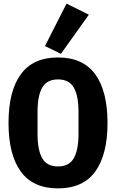

<svg xmlns="http://www.w3.org/2000/svg" viewBox="-20 -1027 640 1059"><path d="M27 -349Q27 -524 94.5 -617Q162 -710 300 -710Q438 -710 505.5 -617Q573 -524 573 -349Q573 -174 505.5 -81Q438 12 300 12Q162 12 94.5 -81Q27 -174 27 -349ZM413 -289V-410Q413 -499 387 -544Q361 -589 300 -589Q239 -589 213 -544Q187 -499 187 -410V-288Q187 -199 213 -154Q239 -109 300 -109Q361 -109 387 -154.5Q413 -200 413 -289ZM316 -730 228 -773 347 -1007 470 -946Z"/></svg>

Font: iA Writer Mono V
Style: Regular
Weight: 400
Designer: Mike Abbink, Paul van der Laan, Pieter van Rosmalen
Foundry: Bold Monday
Version: Version 2.000